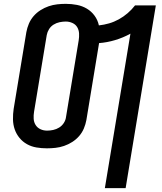

<svg xmlns="http://www.w3.org/2000/svg" viewBox="-20 -763 840 998"><path d="M525 215 658 -588Q620 -567 578 -554.5Q536 -542 495 -539L429 -139Q425 -117 416 -95.5Q407 -74 391.5 -56Q376 -38 355.5 -25Q335 -12 313 -4.5Q291 3 268.5 5.5Q246 8 224 8Q196 8 169.5 3.5Q143 -1 120.5 -13.5Q98 -26 81.5 -46Q65 -66 56.5 -90.5Q48 -115 47.5 -142.5Q47 -170 51 -197L117 -596Q121 -618 130 -639.5Q139 -661 154.5 -679Q170 -697 190.5 -710Q211 -723 233 -730.5Q255 -738 277.5 -740.5Q300 -743 322 -743Q352 -743 380 -737.5Q408 -732 431.5 -718Q455 -704 471.5 -681.5Q488 -659 494 -631Q521 -634 547 -641.5Q573 -649 597.5 -662.5Q622 -676 643.5 -694.5Q665 -713 682 -735H790L633 215ZM225 -84Q240 -84 256.5 -87.5Q273 -91 287.5 -100Q302 -109 311.5 -123.5Q321 -138 323 -154L389 -553Q392 -571 391 -589Q390 -607 381.5 -621.5Q373 -636 356.5 -643.5Q340 -651 322 -651Q306 -651 289.5 -647.5Q273 -644 258.5 -635Q244 -626 235 -611.5Q226 -597 223 -581L157 -182Q154 -164 155 -146Q156 -128 165 -113.5Q174 -99 190 -91.5Q206 -84 225 -84Z"/></svg>

Font: Iosevka Aile Semibold Oblique
Style: Regular
Weight: 600
Italic angle: -9°
Designer: Belleve Invis
Foundry: Belleve Invis
Version: Version 31.1.0; ttfautohint (v1.8.4)